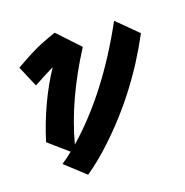

<svg xmlns="http://www.w3.org/2000/svg" viewBox="-132 -828 953 987"><g transform="rotate(-20 344.0 -334.5)"><path d="M173 -131Q400 -329 580 -660L688 -553Q542 -279 322 -74Q253 -9 184 38L79 -59Q118 -85 140 -104L38 -193Q99 -389 202 -544Q168 -528 89 -485L40 -600Q140 -657 188 -676Q236 -695 272 -707L383 -589Q231 -352 173 -131Z"/></g></svg>

Font: Vampiro One
Style: Regular
Weight: 400
Designer: Riccardo De Franceschi
Foundry: Sorkin Type Co.
Version: Version 1.002